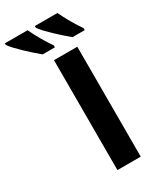

<svg xmlns="http://www.w3.org/2000/svg" viewBox="-334 -1007 897 1080"><g transform="rotate(-30 114.5 -467.0)"><path d="M89.8 0V-713.9H241.2V0ZM239.3 -934.1Q254.9 -900.4 279.1 -858.2Q303.2 -815.9 324.2 -787.1V-773.9H245.1Q228.5 -787.6 205.6 -807.6Q182.6 -827.6 159.7 -849.6Q136.7 -871.6 118.4 -891.1Q100.1 -910.6 92.3 -923.8V-934.1ZM45.4 -934.1Q61 -900.4 85.2 -858.2Q109.4 -815.9 130.4 -787.1V-773.9H51.3Q34.7 -787.6 11.7 -807.6Q-11.2 -827.6 -34.2 -849.6Q-57.1 -871.6 -75.4 -891.1Q-93.8 -910.6 -102.1 -923.8V-934.1Z"/></g></svg>

Font: Open Sans
Style: Bold
Weight: 700
Designer: Monotype Design Team
Foundry: Monotype Imaging Inc.
Version: Version 3.000; ttfautohint (v1.8.4)